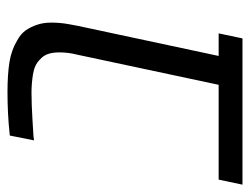

<svg xmlns="http://www.w3.org/2000/svg" viewBox="-120 -582 680 523"><g transform="rotate(-90 220.5 -320.0)"><path d="M-20.5 0 -6.8 -64.9H251.5L333.5 -449.7Q336.9 -463.4 338.4 -475.3Q339.8 -487.3 339.8 -498.5Q339.8 -517.6 335.2 -530.3Q330.6 -543 320.3 -551.8Q306.2 -566.4 280.5 -570.6Q254.9 -574.7 230.5 -574.7Q214.8 -574.7 195.8 -574Q176.8 -573.2 155.5 -572Q134.3 -570.8 111.8 -569.3L100.1 -567.9L113.3 -633.8Q145 -637.2 174.3 -638.7Q203.6 -640.1 231.4 -640.1Q279.3 -640.1 313 -634.8Q346.7 -629.4 373 -613.3Q390.1 -604 399.7 -590.6Q409.2 -577.1 415 -559.6Q418 -550.8 419.4 -541.7Q420.9 -532.7 420.9 -520.5Q420.9 -508.8 419.9 -497.1Q418.9 -485.4 416.7 -473.4Q414.6 -461.4 412.1 -448.7L330.1 -64.9H391.6L377.9 0Z"/></g></svg>

Font: Open Sans SemiCondensed
Style: Italic
Weight: 400
Width: 4
Italic angle: -12°
Designer: Monotype Design Team
Foundry: Monotype Imaging Inc.
Version: Version 3.000